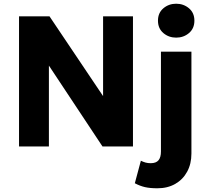

<svg xmlns="http://www.w3.org/2000/svg" viewBox="-20 -788 1118 1033"><path d="M82.4 0V-700H246.4L534.6 -271V-700H695.4V0H531.4L243.1 -435V0ZM826.9 225Q787.4 225 760.1 218.8Q732.8 212.5 705.4 197.9L737.9 76.8Q750.6 83.1 763.1 86.6Q775.6 90 791.1 90Q819.6 90 832.8 74.3Q845.9 58.6 845.9 27V-510H1009.9V37.8Q1009.9 93.6 986.9 135.8Q964 178 922.8 201.5Q881.5 225 826.9 225ZM927.9 -585.5Q888.1 -585.5 859 -610.1Q829.9 -634.8 829.9 -676.8Q829.9 -718.8 859 -743.4Q888.1 -768 927.9 -768Q967.6 -768 996.8 -743.4Q1025.9 -718.8 1025.9 -676.8Q1025.9 -634.8 996.8 -610.1Q967.6 -585.5 927.9 -585.5Z"/></svg>

Font: Geologica Thin
Style: Regular
Weight: 100
Version: Version 1.010;gftools[0.9.28]